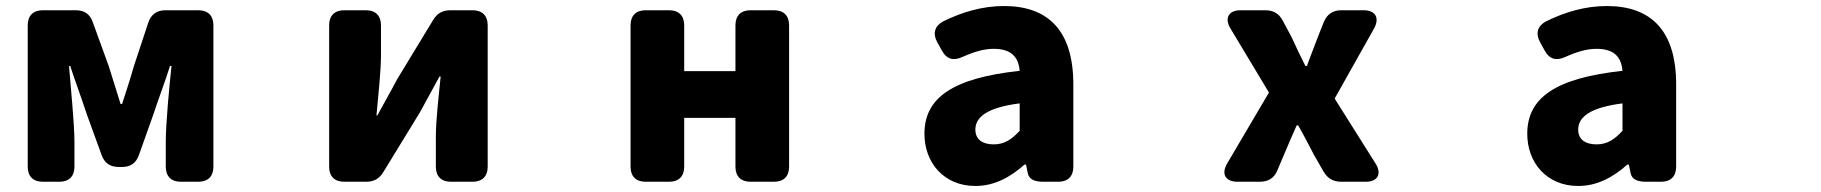

<svg xmlns="http://www.w3.org/2000/svg" viewBox="-20 -563 6040 637"><path d="M72 -479V-10C72 22 90 40 122 40H177C209 40 227 22 227 -10V-92C227 -154 214 -279 209 -344H213C229 -295 253 -230 269 -181L317 -49C327 -21 346 -9 375 -9H384C413 -9 431 -21 441 -49L488 -181C504 -230 528 -293 544 -344H549C542 -279 530 -154 530 -92V-10C530 22 548 40 580 40H638C670 40 688 22 688 -10V-479C688 -511 670 -529 638 -529H529C500 -529 481 -515 472 -488L424 -343C411 -297 398 -258 385 -218H380C368 -258 355 -297 341 -343L288 -489C278 -517 260 -529 231 -529H122C90 -529 72 -511 72 -479Z M1072 -479V-10C1072 22 1090 40 1122 40H1194C1221 40 1239 30 1253 6L1373 -190C1391 -222 1419 -275 1438 -309H1442C1435 -239 1426 -164 1426 -108V-10C1426 22 1444 40 1476 40H1548C1580 40 1598 22 1598 -10V-479C1598 -511 1580 -529 1548 -529H1475C1448 -529 1430 -519 1416 -495L1297 -299C1280 -266 1250 -214 1232 -180H1229C1235 -249 1244 -325 1244 -381V-479C1244 -511 1226 -529 1194 -529H1122C1090 -529 1072 -511 1072 -479Z M2072 -479V-10C2072 22 2090 40 2122 40H2200C2232 40 2250 22 2250 -10V-172H2420V-10C2420 22 2438 40 2470 40H2548C2580 40 2598 22 2598 -10V-479C2598 -511 2580 -529 2548 -529H2470C2438 -529 2420 -511 2420 -479V-327H2250V-479C2250 -511 2232 -529 2200 -529H2122C2090 -529 2072 -511 2072 -479Z M3216 54C3279 54 3332 25 3379 -17H3384L3390 12C3394 31 3411 40 3441 40H3491C3523 40 3541 22 3541 -10V-283C3541 -461 3458 -543 3311 -543C3239 -543 3172 -523 3109 -492C3081 -477 3074 -452 3089 -424L3105 -395C3120 -367 3143 -360 3173 -374C3211 -391 3244 -401 3277 -401C3335 -401 3359 -374 3363 -328C3141 -304 3047 -239 3047 -119C3047 -24 3111 54 3216 54ZM3216 -133C3216 -173 3252 -206 3363 -220V-129C3337 -101 3313 -84 3277 -84C3240 -84 3216 -100 3216 -133Z M4062 -469 4190 -256 4051 -20C4031 15 4046 40 4086 40H4159C4187 40 4207 29 4218 2L4240 -50C4254 -83 4268 -116 4282 -147H4287C4305 -116 4322 -82 4339 -50L4371 6C4385 30 4404 40 4431 40H4511C4551 40 4565 14 4544 -20L4408 -236L4539 -469C4558 -504 4543 -529 4504 -529H4430C4402 -529 4383 -516 4372 -490L4353 -442C4341 -409 4327 -376 4316 -344H4311C4295 -376 4279 -409 4264 -442L4236 -494C4223 -519 4204 -529 4177 -529H4096C4056 -529 4042 -503 4062 -469Z M5216 54C5279 54 5332 25 5379 -17H5384L5390 12C5394 31 5411 40 5441 40H5491C5523 40 5541 22 5541 -10V-283C5541 -461 5458 -543 5311 -543C5239 -543 5172 -523 5109 -492C5081 -477 5074 -452 5089 -424L5105 -395C5120 -367 5143 -360 5173 -374C5211 -391 5244 -401 5277 -401C5335 -401 5359 -374 5363 -328C5141 -304 5047 -239 5047 -119C5047 -24 5111 54 5216 54ZM5216 -133C5216 -173 5252 -206 5363 -220V-129C5337 -101 5313 -84 5277 -84C5240 -84 5216 -100 5216 -133Z"/></svg>

Font: コーポレート・ロゴ（ラウンド）ver3 Bold
Style: Regular
Weight: 700
Designer: [KANA_main] LOGOTYPE.JP [Source Han Sans] Ryoko NISHIZUKA 西塚涼子 (kana, bopomofo & ideographs); Paul D. Hunt (Latin, Greek
Version: Version 12.001;FEAKit 1.0